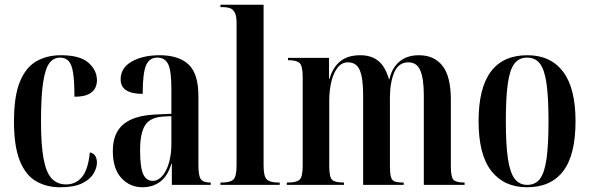

<svg xmlns="http://www.w3.org/2000/svg" viewBox="-20 -780 2488 810"><path d="M234 10Q176 10 132 -15.5Q88 -41 63.5 -102Q39 -163 39 -267Q39 -375 64 -435.5Q89 -496 133.5 -521.5Q178 -547 237 -547Q317 -547 353 -515.5Q389 -484 389 -441Q389 -424 381.5 -408.5Q374 -393 353.5 -382.5Q333 -372 294 -372Q294 -436 288.5 -472Q283 -508 269.5 -522.5Q256 -537 234 -537Q206 -537 188.5 -514Q171 -491 162 -433Q153 -375 153 -268Q153 -168 164 -109.5Q175 -51 198.5 -26.5Q222 -2 259 -2Q300 -2 326 -33.5Q352 -65 359 -137Q375 -134 382 -122Q389 -110 389 -94Q389 -73 375 -48.5Q361 -24 327 -7Q293 10 234 10Z M581 10Q528 10 492 -29Q456 -68 456 -143Q456 -219 501 -256Q546 -293 637 -297L703 -300V-407Q703 -481 689.5 -509Q676 -537 644 -537Q610 -537 596 -504Q582 -471 582 -384Q489 -384 489 -445Q489 -494 536 -520.5Q583 -547 653 -547Q734 -547 775.5 -508Q817 -469 817 -375V-85Q817 -39 827 -24.5Q837 -10 866 -10H869V0H705V-89H703Q688 -38 656.5 -14Q625 10 581 10ZM624 -17Q647 -17 665 -38Q683 -59 693 -94Q703 -129 703 -172V-290L665 -288Q612 -284 591.5 -250.5Q571 -217 571 -146Q571 -74 584 -45.5Q597 -17 624 -17Z M910 0V-10H917Q952 -10 965 -23Q978 -36 978 -82V-684Q978 -714 970 -728Q962 -742 949 -746Q936 -750 921 -750H910V-760H1092V-82Q1092 -36 1105.5 -23Q1119 -10 1153 -10H1160V0Z M1190 0V-10H1196Q1231 -10 1244 -22Q1257 -34 1257 -82V-454Q1257 -501 1244.5 -513.5Q1232 -526 1198 -526H1195V-536H1368V-447H1370Q1383 -494 1414.5 -520.5Q1446 -547 1500 -547Q1546 -547 1575.5 -523.5Q1605 -500 1621 -446H1623Q1633 -493 1665 -520Q1697 -547 1747 -547Q1812 -547 1847 -502Q1882 -457 1882 -360V-80Q1882 -33 1893 -21.5Q1904 -10 1937 -10H1940V0H1768V-377Q1768 -447 1753.5 -482Q1739 -517 1703 -517Q1661 -517 1643 -474Q1625 -431 1625 -367V-82Q1625 -50 1629 -34.5Q1633 -19 1645 -14.5Q1657 -10 1679 -10H1683V0H1512V-377Q1512 -450 1498 -483.5Q1484 -517 1448 -517Q1422 -517 1404.5 -495Q1387 -473 1378 -436Q1369 -399 1369 -354V-80Q1369 -33 1381 -21.5Q1393 -10 1429 -10H1431V0Z M2203 10Q2107 10 2053 -58.5Q1999 -127 1999 -269Q1999 -547 2205 -547Q2303 -547 2355.5 -477.5Q2408 -408 2408 -269Q2408 -126 2356 -58Q2304 10 2203 10ZM2204 0Q2238 0 2257.5 -25Q2277 -50 2285.5 -109Q2294 -168 2294 -269Q2294 -370 2285.5 -428.5Q2277 -487 2257.5 -512Q2238 -537 2203 -537Q2170 -537 2150.5 -512Q2131 -487 2122.5 -428.5Q2114 -370 2114 -269Q2114 -168 2123 -109Q2132 -50 2152 -25Q2172 0 2204 0Z"/></svg>

Font: Noto Serif Display ExtraCondensed SemiBold
Style: Regular
Weight: 600
Width: 2
Designer: Monotype Design Team
Foundry: Monotype Imaging Inc.
Version: Version 2.009